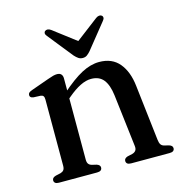

<svg xmlns="http://www.w3.org/2000/svg" viewBox="-102 -776 825 869"><g transform="rotate(-15 310.0 -341.5)"><path d="M212.3 -450.5V-69.9Q212.3 -56.2 217.4 -49.4Q222.5 -42.6 232.4 -39.8L254.4 -34.6Q270.3 -29.3 270.3 -17.6Q270.3 0 246.8 0H68.2Q56.6 0 51 -4.6Q45.5 -9.1 45.5 -16.8Q45.5 -23.2 49.7 -27.6Q54 -31.9 62.8 -34.5L86.4 -39.8Q96.3 -42.7 101.4 -49.3Q106.5 -55.9 106.5 -69.6V-379Q106.5 -390.5 102.7 -395.6Q98.9 -400.7 90.1 -401.7L56.3 -403.1Q47.6 -404.5 43.9 -408.1Q40.2 -411.8 40.2 -417.6Q40.2 -424.2 44.4 -428.5Q48.7 -432.8 60.1 -436.8L142.3 -466Q158.2 -471.8 168.3 -474.4Q178.3 -476.9 186.4 -476.9Q199.3 -476.9 205.8 -469.9Q212.3 -462.8 212.3 -450.5ZM197.9 -344.1 178.1 -364.1 200 -383.2Q259.4 -435.8 302.2 -458.3Q345 -480.8 384.8 -480.8Q445.3 -480.8 478.6 -440.7Q511.9 -400.5 519.3 -332.8L549.6 -71.7Q551.3 -57.1 556.2 -49.8Q561 -42.4 571.5 -39.5L592.4 -34.5Q601.2 -31.9 605.5 -27.6Q609.7 -23.2 609.7 -16.8Q609.7 -9.1 604.3 -4.6Q598.9 0 587 0H406.8Q383.3 0 383.3 -17.6Q383.3 -29.3 398.9 -34.6L422.1 -39.8Q432.9 -42.6 438.7 -50Q444.5 -57.4 442.8 -71.7L413.6 -316.6Q407.6 -366.3 387.7 -391.3Q367.8 -416.3 329.7 -416.3Q305.8 -416.3 278.8 -402.9Q251.7 -389.6 219.6 -362.6ZM338.9 -581.3 213.1 -677Q205.2 -682.7 198 -683.2Q190.7 -683.7 185.3 -679.5Q181.1 -676.2 181 -669.9Q180.9 -663.6 187.3 -656.1L281 -539.1Q290.3 -528.8 298.8 -523.1Q307.3 -517.3 319 -517.3Q330.7 -517.3 338.8 -523.1Q346.9 -528.8 355.9 -539.1L449.9 -656.1Q456.3 -663.6 456.2 -669.9Q456.1 -676.2 451.9 -679.5Q447 -683.7 439.6 -683.2Q432.2 -682.7 424.3 -677L298.5 -581.3Z"/></g></svg>

Font: Fraunces
Style: Regular
Weight: 900
Version: Version 1.000;[b76b70a41]